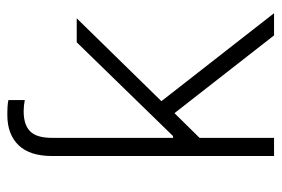

<svg xmlns="http://www.w3.org/2000/svg" viewBox="-140 -616 757 516"><g transform="rotate(-90 238.0 -358.5)"><path d="M191.4 -267.6 125 -200.2V0H76.2V-596.7Q76.2 -656.2 105.2 -686.5Q134.3 -716.8 186.5 -716.8Q214.8 -716.8 226.6 -713.9V-669.9Q211.9 -672.9 196.3 -672.9Q160.2 -672.9 142.6 -655.5Q125 -638.2 125 -596.7V-271.5H129.9L381.8 -530.3H446.3L223.6 -302.7L460 0H400.4Z"/></g></svg>

Font: Pretendard GOV ExtraLight
Style: Regular
Weight: 200
Designer: Base glyphs from Inter by Rasmus Andersson; Hangeul glyphs from Noto Sans CJK(Source Han Sans) by Jang Soo-young and Kan
Foundry: Kil Hyung-jin
Version: Version 1.309